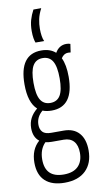

<svg xmlns="http://www.w3.org/2000/svg" viewBox="-107 -827 562 1092"><g transform="rotate(-10 173.5 -280.5)"><path d="M173 -197Q143 -197 121 -206Q84 -175 84 -130Q84 -104 98.5 -88.5Q113 -73 148 -73H220Q278 -73 309 -37.5Q340 -2 340 62Q340 136 297 178Q254 220 175 220Q102 220 63 184Q24 148 24 78Q24 2 73 -41Q40 -66 40 -118Q40 -150 53.5 -176Q67 -202 93 -223Q46 -265 46 -370Q46 -544 173 -544Q224 -544 255 -516Q278 -556 320 -556Q334 -556 343 -552L336 -504Q331 -505 321 -505Q297 -505 281 -480Q301 -439 301 -370Q301 -197 173 -197ZM173 -241Q212 -241 230.5 -271.5Q249 -302 249 -370Q249 -438 230.5 -469Q212 -500 173 -500Q135 -500 116.5 -469Q98 -438 98 -370Q98 -302 116.5 -271.5Q135 -241 173 -241ZM71 68Q71 173 178 173Q233 173 261 145Q289 117 289 67Q289 24 269 1Q249 -22 211 -22H143Q123 -22 106 -26Q71 9 71 68ZM199 -594H149Q145 -603 142 -620.5Q139 -638 139 -662Q139 -697 147 -725Q155 -753 170 -781H215Q198 -748 192.5 -720.5Q187 -693 187 -666Q187 -644 190 -625Q193 -606 199 -594Z"/></g></svg>

Font: Georama Condensed Light
Style: Regular
Weight: 300
Width: 3
Designer: Jean-Baptiste Levee
Foundry: Production Type
Version: Version 1.000